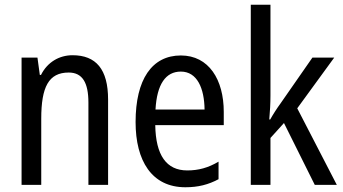

<svg xmlns="http://www.w3.org/2000/svg" viewBox="-20 -780 1447 810"><path d="M286 -547C230 -547 180 -518 153 -464H148L138 -537H71V0H154V-279C154 -413 185 -474 270 -474C328 -474 353 -431 353 -347V0H436V-360C436 -488 385 -547 286 -547Z M743 -546C621 -546 552 -445 552 -265C552 -102 620 10 762 10C816 10 859 -1 902 -24V-98C858 -72 817 -61 770 -61C682 -61 637 -125 635 -252H924V-308C924 -444 861 -546 743 -546ZM743 -478C812 -478 842 -407 843 -318H636C642 -425 679 -478 743 -478Z M1121 -377V-760H1038V0H1121V-198L1178 -261L1308 0H1401L1234 -323L1390 -537H1298L1163 -343C1149 -324 1131 -296 1120 -276H1116C1119 -308 1121 -345 1121 -377Z"/></svg>

Font: Noto Sans Lao Condensed
Style: Regular
Weight: 400
Width: 3
Designer: Monotype Design Team
Foundry: Monotype Imaging Inc.
Version: Version 2.004